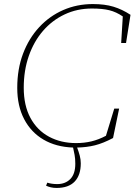

<svg xmlns="http://www.w3.org/2000/svg" viewBox="-20 -712 663 946"><path d="M207 203 213 188Q235 195 262 195Q302 195 326.5 170Q351 145 351 95Q351 69 347.5 51Q344 33 340 15Q256 12 194.5 -24Q133 -60 99 -125Q65 -190 65 -279Q65 -372 93.5 -447.5Q122 -523 173 -578Q224 -633 291.5 -662.5Q359 -692 438 -692Q496 -692 539 -679Q582 -666 623 -639L601 -500H577L585 -631Q553 -653 519 -661.5Q485 -670 433 -670Q360 -670 298.5 -641Q237 -612 192 -560Q147 -508 122 -436.5Q97 -365 97 -280Q97 -192 130 -131Q163 -70 221.5 -38.5Q280 -7 355 -7Q395 -7 430.5 -15.5Q466 -24 502 -43L543 -177H567L537 -32Q488 -6 447.5 4Q407 14 360 15Q368 36 373 55Q378 74 378 93Q378 151 348 182.5Q318 214 259 214Q243 214 230.5 211Q218 208 207 203Z"/></svg>

Font: Source Serif Pro ExtraLight
Style: Italic
Weight: 200
Italic angle: -12°
Designer: Frank Grießhammer
Foundry: Adobe Systems Incorporated
Version: Version 3.001;hotconv 1.0.111;makeotfexe 2.5.65597